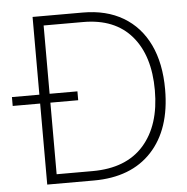

<svg xmlns="http://www.w3.org/2000/svg" viewBox="-93 -779 809 830"><g transform="rotate(-5 311.5 -364.0)"><path d="M280.8 0H78.6V-727.5H296.4Q398.4 -727.5 471.4 -684.3Q544.4 -641.1 583.3 -560.1Q622.1 -479 622.1 -365.7Q622.1 -192.9 532.5 -96.4Q442.9 0 280.8 0ZM123 -41H278.8Q424.8 -41 501.2 -127.4Q577.6 -213.9 577.6 -365.7Q577.6 -516.1 504.6 -601.3Q431.6 -686.5 294.4 -686.5H123ZM-40.5 -351.6V-390.1H243.7V-351.6Z"/></g></svg>

Font: Inter Display Extra Light
Style: Regular
Weight: 200
Designer: Rasmus Andersson
Foundry: rsms
Version: Version 4.000;git-4fc901f